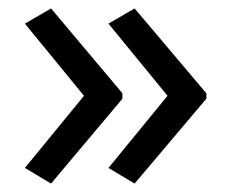

<svg xmlns="http://www.w3.org/2000/svg" viewBox="-20 -491 549 455"><path d="M469 -257V-270L299 -471L237 -435L377 -264L237 -93L299 -56ZM270 -257V-270L101 -471L39 -435L179 -264L39 -93L101 -56Z"/></svg>

Font: Noto Sans Gurmukhi UI
Style: Regular
Weight: 400
Designer: Jelle Bosma - Monotype Design Team
Foundry: Monotype Imaging Inc.
Version: Version 2.004